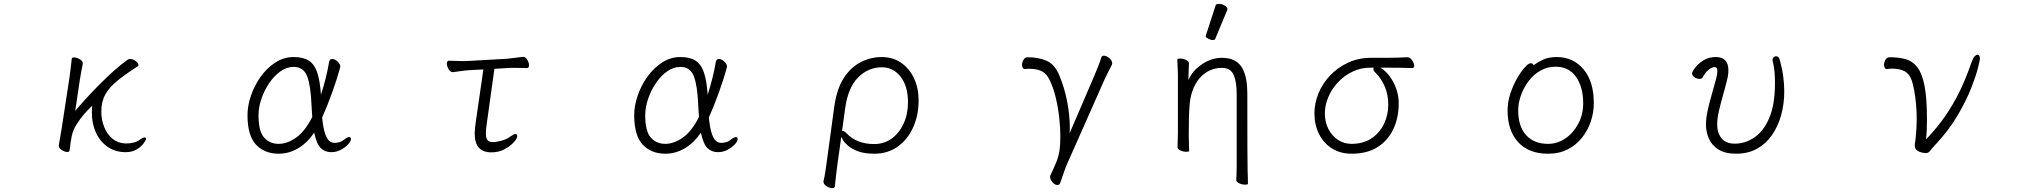

<svg xmlns="http://www.w3.org/2000/svg" viewBox="-20 -779 10540 993"><path d="M284 -27 299 -115 338 -369Q341 -389 345 -421.5Q349 -454 351 -475Q352 -482 363 -482Q376 -482 392 -473Q408 -464 408 -452V-449Q405 -435 400 -407Q395 -379 392 -360L369 -205Q390 -231 422 -266Q454 -301 491.5 -339Q529 -377 567.5 -411.5Q606 -446 640 -470Q643 -472 646 -473Q649 -474 653 -474Q667 -474 681.5 -463.5Q696 -453 696 -443Q696 -438 691 -435Q628 -395 586.5 -361Q545 -327 524.5 -290Q504 -253 504 -202Q504 -161 518.5 -123Q533 -85 562.5 -61Q592 -37 635 -37Q652 -37 670.5 -41.5Q689 -46 701 -55Q718 -68 728 -68Q735 -68 735 -61Q735 -54 722.5 -37Q710 -20 686.5 -6Q663 8 630 8Q577 8 537.5 -19Q498 -46 476.5 -92.5Q455 -139 455 -198Q455 -206 455.5 -215Q456 -224 457 -232Q441 -218 418 -192Q395 -166 376 -135.5Q357 -105 351 -75Q348 -61 345 -40.5Q342 -20 340 -1Q338 7 328 7Q316 7 300 -2.5Q284 -12 284 -24Z M1605 -93Q1570 -41 1522.5 -12.5Q1475 16 1421 16Q1349 16 1304.5 -30.5Q1260 -77 1260 -184Q1260 -231 1277.5 -283Q1295 -335 1327 -380.5Q1359 -426 1403 -455Q1447 -484 1499 -484Q1548 -484 1577 -465.5Q1606 -447 1620.5 -404.5Q1635 -362 1640 -289Q1653 -330 1664 -373Q1675 -416 1682 -458Q1685 -474 1698 -474Q1711 -474 1725.5 -461Q1740 -448 1740 -434Q1740 -433 1739.5 -432Q1739 -431 1739 -429Q1723 -370 1697.5 -299.5Q1672 -229 1646 -171Q1652 -114 1662 -86Q1672 -58 1684.5 -49Q1697 -40 1709 -40Q1722 -40 1735 -43.5Q1748 -47 1760 -57Q1776 -70 1786 -70Q1795 -70 1795 -60Q1795 -48 1780 -32Q1765 -16 1742 -4Q1719 8 1694 8Q1660 8 1638.5 -13.5Q1617 -35 1605 -93ZM1595 -174Q1594 -188 1593 -204Q1592 -220 1591 -237Q1587 -336 1568.5 -384.5Q1550 -433 1499 -433Q1463 -433 1430.5 -410Q1398 -387 1372.5 -349.5Q1347 -312 1332 -268Q1317 -224 1317 -182Q1317 -100 1346 -67.5Q1375 -35 1421 -35Q1465 -35 1511 -67Q1557 -99 1595 -174Z M2480 -420 2406 -416Q2388 -415 2361 -411Q2334 -407 2323 -406H2322Q2309 -406 2300 -421.5Q2291 -437 2291 -450Q2291 -465 2302 -465Q2311 -465 2334 -464Q2357 -463 2379 -463Q2387 -463 2393.5 -463.5Q2400 -464 2405 -464L2601 -475Q2623 -477 2647.5 -480.5Q2672 -484 2684 -485H2686Q2698 -485 2707 -470Q2716 -455 2716 -441Q2716 -427 2705 -427Q2697 -427 2678.5 -427.5Q2660 -428 2640 -428Q2630 -428 2620 -428Q2610 -428 2602 -427L2537 -423L2497 -136Q2495 -122 2494 -110.5Q2493 -99 2493 -89Q2493 -64 2501.5 -54Q2510 -44 2529 -44Q2547 -44 2574.5 -51.5Q2602 -59 2621 -74Q2638 -86 2646 -86Q2655 -86 2655 -75Q2655 -63 2637 -43Q2619 -23 2589 -7Q2559 9 2521 9Q2435 9 2435 -88Q2435 -101 2436.5 -114.5Q2438 -128 2440 -144Z M3605 -93Q3570 -41 3522.5 -12.5Q3475 16 3421 16Q3349 16 3304.5 -30.5Q3260 -77 3260 -184Q3260 -231 3277.5 -283Q3295 -335 3327 -380.5Q3359 -426 3403 -455Q3447 -484 3499 -484Q3548 -484 3577 -465.5Q3606 -447 3620.5 -404.5Q3635 -362 3640 -289Q3653 -330 3664 -373Q3675 -416 3682 -458Q3685 -474 3698 -474Q3711 -474 3725.5 -461Q3740 -448 3740 -434Q3740 -433 3739.5 -432Q3739 -431 3739 -429Q3723 -370 3697.5 -299.5Q3672 -229 3646 -171Q3652 -114 3662 -86Q3672 -58 3684.5 -49Q3697 -40 3709 -40Q3722 -40 3735 -43.5Q3748 -47 3760 -57Q3776 -70 3786 -70Q3795 -70 3795 -60Q3795 -48 3780 -32Q3765 -16 3742 -4Q3719 8 3694 8Q3660 8 3638.5 -13.5Q3617 -35 3605 -93ZM3595 -174Q3594 -188 3593 -204Q3592 -220 3591 -237Q3587 -336 3568.5 -384.5Q3550 -433 3499 -433Q3463 -433 3430.5 -410Q3398 -387 3372.5 -349.5Q3347 -312 3332 -268Q3317 -224 3317 -182Q3317 -100 3346 -67.5Q3375 -35 3421 -35Q3465 -35 3511 -67Q3557 -99 3595 -174Z M4239 158Q4244 138 4248 112.5Q4252 87 4254 71L4295 -229Q4308 -321 4345 -377Q4382 -433 4433.5 -458.5Q4485 -484 4539 -484Q4598 -484 4641 -454Q4684 -424 4707.5 -373.5Q4731 -323 4731 -260Q4731 -183 4702.5 -120Q4674 -57 4622.5 -20.5Q4571 16 4502 16Q4452 16 4419 4Q4386 -8 4367 -24.5Q4348 -41 4340 -54.5Q4332 -68 4331 -71L4310 79Q4309 88 4306.5 108Q4304 128 4301.5 149Q4299 170 4298 184Q4297 194 4284 194Q4271 194 4255 184Q4239 174 4239 161ZM4337 -102Q4346 -102 4358 -90Q4410 -34 4501 -34Q4553 -34 4592 -62.5Q4631 -91 4653.5 -140Q4676 -189 4676 -250Q4676 -333 4638 -382Q4600 -431 4541 -431Q4471 -431 4418.5 -379Q4366 -327 4351 -218L4335 -102Z M5640 -388Q5649 -410 5659 -434.5Q5669 -459 5676 -482Q5679 -491 5689 -491Q5702 -491 5717 -478.5Q5732 -466 5732 -452Q5732 -446 5730 -443Q5722 -429 5711 -406Q5700 -383 5693 -369L5498 71Q5491 87 5481.5 114.5Q5472 142 5464 165Q5460 178 5449 178Q5436 178 5423.5 163.5Q5411 149 5411 136Q5411 131 5412 129Q5431 89 5442.5 61Q5454 33 5459 2.5Q5464 -28 5464 -73Q5464 -120 5458 -172.5Q5452 -225 5440 -275Q5428 -325 5409 -364Q5394 -397 5369 -410Q5344 -423 5308 -423Q5301 -423 5294.5 -423Q5288 -423 5280 -422H5279Q5273 -422 5269.5 -428.5Q5266 -435 5266 -444Q5266 -457 5273.5 -470Q5281 -483 5295 -483Q5351 -483 5393.5 -464.5Q5436 -446 5460 -386Q5486 -323 5499.5 -252.5Q5513 -182 5513 -115Q5513 -109 5512.5 -102.5Q5512 -96 5512 -90Z M6216 -594Q6267 -750 6267 -751Q6269 -759 6284 -759Q6299 -759 6313.5 -750.5Q6328 -742 6328 -732Q6328 -730 6328 -729L6265 -578Q6263 -572 6252 -572Q6241 -572 6228.5 -579Q6216 -586 6216 -590Q6216 -592 6216 -594ZM6434 172Q6434 176 6419 176Q6404 176 6389 169Q6374 162 6374 153Q6375 145 6375 125.5Q6375 106 6376 86V-293Q6376 -354 6361 -390Q6345 -428 6300 -428Q6229 -428 6181 -371Q6137 -315 6132 -229Q6128 -184 6128 -79Q6128 -56 6130 2Q6130 6 6115 6Q6100 6 6085 -1Q6070 -8 6070 -17Q6070 -44 6072 -88V-395Q6069 -458 6069 -471Q6069 -476 6084 -476Q6099 -476 6114 -469Q6129 -462 6129 -453L6126 -365L6136 -384Q6159 -424 6204.5 -452Q6250 -480 6300 -480Q6380 -480 6409 -419Q6431 -373 6431 -297Q6431 71 6432.5 104Q6434 137 6434 172Z M7259 -483Q7273 -483 7283.5 -467Q7294 -451 7294 -438Q7294 -427 7283 -427Q7250 -428 7221 -428.5Q7192 -429 7157 -429H7119Q7145 -414 7166.5 -385.5Q7188 -357 7201 -320.5Q7214 -284 7214 -244Q7214 -171 7186.5 -112Q7159 -53 7105 -18.5Q7051 16 6971 16Q6912 16 6868.5 -11.5Q6825 -39 6801.5 -86.5Q6778 -134 6778 -193Q6778 -244 6798.5 -295Q6819 -346 6858 -387.5Q6897 -429 6951 -454.5Q7005 -480 7071 -480H7153Q7207 -480 7258 -483ZM7067 -429Q7017 -429 6974 -408Q6931 -387 6899 -352.5Q6867 -318 6849.5 -276Q6832 -234 6832 -193Q6832 -147 6850.5 -111.5Q6869 -76 6900 -55.5Q6931 -35 6970 -35Q7030 -35 7072.5 -63Q7115 -91 7137.5 -137.5Q7160 -184 7160 -238Q7160 -288 7142 -331Q7124 -374 7092 -405Q7083 -414 7083 -422Q7083 -425 7085 -429Z M7912 -442Q7932 -457 7960.5 -470.5Q7989 -484 8031 -484Q8116 -484 8169.5 -421Q8223 -358 8223 -245Q8223 -197 8207.5 -151Q8192 -105 8162 -67Q8132 -29 8088 -6.5Q8044 16 7986 16Q7886 16 7831.5 -44Q7777 -104 7777 -207Q7777 -252 7791.5 -295.5Q7806 -339 7826.5 -374.5Q7847 -410 7866.5 -431Q7886 -452 7896 -452Q7907 -452 7912 -442ZM7986 -35Q8035 -35 8076.5 -63.5Q8118 -92 8143 -139.5Q8168 -187 8168 -245Q8168 -329 8131 -381.5Q8094 -434 8025 -434Q7983 -434 7947.5 -414Q7912 -394 7886.5 -360.5Q7861 -327 7846.5 -287Q7832 -247 7832 -208Q7832 -125 7873 -80Q7914 -35 7986 -35Z M8959 16Q8901 16 8866.5 -6.5Q8832 -29 8817.5 -63.5Q8803 -98 8803 -134Q8803 -170 8813 -213.5Q8823 -257 8835.5 -299.5Q8848 -342 8856 -373Q8862 -397 8862 -411Q8862 -432 8848 -432Q8834 -432 8817 -418.5Q8800 -405 8786 -379Q8782 -371 8769 -371Q8757 -371 8744 -379Q8731 -387 8731 -400Q8731 -407 8746 -427.5Q8761 -448 8788.5 -466Q8816 -484 8854 -484Q8919 -484 8919 -416Q8919 -392 8912 -365Q8903 -328 8891 -286Q8879 -244 8870 -205Q8861 -166 8861 -135Q8861 -92 8883.5 -64Q8906 -36 8953 -36Q9005 -36 9052.5 -67.5Q9100 -99 9130 -168Q9160 -237 9160 -351Q9160 -380 9157.5 -408Q9155 -436 9148 -464Q9148 -466 9147.5 -467Q9147 -468 9147 -469Q9147 -477 9152.5 -482.5Q9158 -488 9165 -488Q9180 -488 9184 -471Q9197 -426 9202.5 -384.5Q9208 -343 9208 -306Q9208 -242 9192 -184Q9176 -126 9145 -81Q9114 -36 9067.5 -10Q9021 16 8959 16Z M9737 -422Q9731 -422 9727.5 -428.5Q9724 -435 9724 -444Q9724 -457 9731.5 -470Q9739 -483 9753 -483Q9800 -483 9836 -473Q9872 -463 9896.5 -431Q9921 -399 9933.5 -335Q9946 -271 9946 -163Q9946 -135 9945 -108.5Q9944 -82 9941 -58Q9979 -97 10019 -149Q10059 -201 10099.5 -276Q10140 -351 10177 -458Q10184 -478 10192 -487Q10200 -496 10207 -496Q10220 -496 10220 -474Q10220 -470 10210 -429Q10200 -388 10175 -324Q10150 -260 10105 -183Q10060 -106 9989 -30Q9969 -8 9961 2.5Q9953 13 9939 13Q9935 13 9921.5 10.5Q9908 8 9895.5 -0.5Q9883 -9 9883 -27Q9883 -35 9885 -45.5Q9887 -56 9888 -69Q9890 -92 9891.5 -114.5Q9893 -137 9893 -160Q9893 -221 9885.5 -276Q9878 -331 9867 -364Q9855 -398 9829.5 -411Q9804 -424 9768 -424Q9761 -424 9753.5 -423.5Q9746 -423 9738 -422Z"/></svg>

Font: Moon Stars Kai T HW Light
Style: Regular
Weight: 300
Designer: GuiWonder
Version: Version 1.101